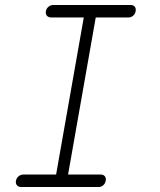

<svg xmlns="http://www.w3.org/2000/svg" viewBox="-20 -750 640 770"><path d="M253 -50H384Q395 -50 400.5 -43Q406 -36 404 -25Q402 -14 394 -7Q386 0 375 0H65Q54 0 48 -7Q42 -14 44 -25Q46 -36 54.5 -43Q63 -50 74 -50H205L316 -680H185Q174 -680 168 -687Q162 -694 164 -705Q166 -716 174.5 -723Q183 -730 194 -730H504Q515 -730 520.5 -723Q526 -716 524 -705Q522 -694 514 -687Q506 -680 495 -680H364Z"/></svg>

Font: Maple Mono NL Thin
Style: Italic
Weight: 250
Italic angle: -10°
Monospace: yes
Designer: subframe7536
Version: Version 7.000